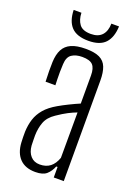

<svg xmlns="http://www.w3.org/2000/svg" viewBox="-145 -817 632 883"><g transform="rotate(20 170.5 -375.5)"><path d="M145.5 5.5Q96.5 5.5 69.5 -22Q42.5 -49.5 39.5 -100Q39 -115 38.5 -126.8Q38 -138.5 38.5 -153.5Q40 -187 49 -215Q58 -243 78.8 -267.5Q99.5 -292 137 -313.5Q158.5 -326 185.5 -339.2Q212.5 -352.5 235 -362V-499.5Q235 -535 220.5 -550.5Q206 -566 168.5 -566Q137.5 -566 117.8 -552.8Q98 -539.5 96.5 -504.5Q95.5 -485.5 95.2 -466.2Q95 -447 95.5 -430.2Q96 -413.5 96.5 -401H48.5Q47 -429 47 -452.5Q47 -476 47.5 -497Q49 -534.5 61.5 -558.5Q74 -582.5 100.5 -594.5Q127 -606.5 171.5 -606.5Q214.5 -606.5 239 -594.8Q263.5 -583 273.5 -557.5Q283.5 -532 283.5 -492V0H234.5V-51.5H228Q218 -26 200.2 -10.2Q182.5 5.5 145.5 5.5ZM153 -34Q183.5 -34 203.5 -49.5Q223.5 -65 234.5 -96L235 -318.5Q215 -311 194 -300.2Q173 -289.5 143 -269Q110 -247 99 -217Q88 -187 87.5 -152.5Q87.5 -138.5 87.8 -125.8Q88 -113 88.5 -103Q91 -71.5 107.8 -52.8Q124.5 -34 153 -34ZM168.5 -645Q111.5 -645 85 -673Q58.5 -701 57 -755.5H95Q96 -721.5 112 -700Q128 -678.5 168.5 -678.5Q204.5 -678.5 222.8 -698.8Q241 -719 241.5 -755.5H279Q277 -701.5 250.8 -673.2Q224.5 -645 168.5 -645Z"/></g></svg>

Font: Big Shoulders Text Thin ExtraLight
Style: Regular
Weight: 250
Version: Version 2.002